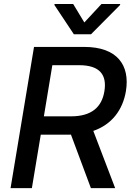

<svg xmlns="http://www.w3.org/2000/svg" viewBox="-20 -969 687 989"><path d="M34.4 0H144.2L190 -275.2H329.2C334.9 -275.2 340.2 -275.2 345.5 -275.6L448.2 0H573.2L460.6 -294.7C556.1 -327.8 612.2 -402.3 628.6 -499.3C650.6 -633.9 583.1 -727.3 414.4 -727.3H155.2ZM206 -369.7 249.6 -633.2H387.4C495.4 -633.2 531.2 -582.4 517.8 -499.3C504.6 -417.6 452.4 -369.7 345.2 -369.7ZM260.3 -943.2 360.4 -792.6H448.9L598.4 -943.2L599.1 -948.5H502.8L414.4 -853.3L356.9 -948.5H261Z"/></svg>

Font: Margiela Sans Medium
Style: Italic
Weight: 500
Italic angle: -9.39999°
Designer: Stefan Endress, Andreas Faust
Version: Version 1.100;FEAKit 1.0